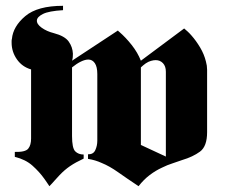

<svg xmlns="http://www.w3.org/2000/svg" viewBox="-20 -633 780 661"><path d="M87 -394Q56 -403 38 -429Q20 -455 20 -486V-492Q20 -496 21 -499Q25 -542 67 -577.5Q109 -613 197 -613V-598Q148 -595 128 -585Q108 -575 107 -563Q106 -550 123.5 -537.5Q141 -525 165 -519Q203 -509 216.5 -490Q230 -471 231 -448Q231 -442 230.5 -436Q230 -430 228 -424L386 -528Q387 -526 388.5 -525Q390 -524 391 -523Q413 -504 433.5 -478Q454 -452 465 -424L614 -535Q620 -530 626.5 -524Q633 -518 639 -511Q655 -493 669 -469.5Q683 -446 689 -421Q691 -414 692 -407Q693 -400 693 -393V-178Q693 -129 668.5 -111Q644 -93 607 -82Q591 -76 573.5 -70.5Q556 -65 538 -56Q516 -46 495.5 -30.5Q475 -15 457 8Q415 -20 386 -40.5Q357 -61 330 -72Q319 -77 307.5 -80.5Q296 -84 283 -86V-102Q301 -101 308 -116Q315 -131 315 -149V-378Q315 -403 306.5 -415.5Q298 -428 284 -428Q273 -428 258.5 -421Q244 -414 228 -401V-165Q228 -123 239 -112Q250 -101 268 -101V-87Q240 -74 221 -61Q202 -48 185 -30Q177 -22 168.5 -12Q160 -2 150 8L142 -4Q138 -10 133 -17Q116 -41 92 -62.5Q68 -84 31 -93V-110Q67 -109 77 -121Q87 -133 87 -156ZM551 -386Q551 -405 541 -415.5Q531 -426 516 -426Q509 -426 500 -423.5Q491 -421 482 -415Q478 -412 473.5 -408.5Q469 -405 465 -401V-134L551 -94Z"/></svg>

Font: Fette UNZ Fraktur
Style: Regular
Weight: 900
Foundry: UNZ1 Extensions by Catfonts.de
Version: Version 0.000 2012 initial release